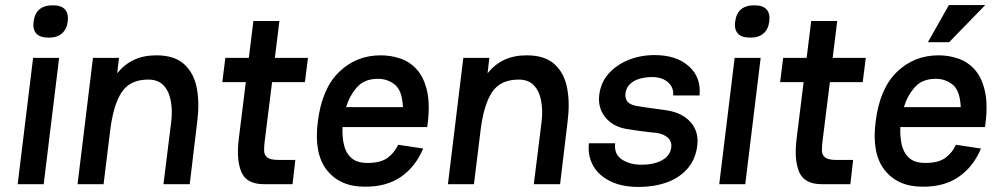

<svg xmlns="http://www.w3.org/2000/svg" viewBox="-20 -729 3955 760"><path d="M113 -643Q121 -708 189 -708Q256 -708 248 -643Q244 -613 225 -596.5Q206 -580 174 -580Q138 -580 123.5 -596.5Q109 -613 113 -643ZM111 -500H214L153 0H50Z M287 0 348 -500H451L444 -439Q472 -474 510 -492Q548 -510 599 -510Q671 -510 709.5 -474.5Q748 -439 759 -380Q770 -321 761 -250L731 0H627L658 -249Q663 -292 656 -330Q649 -368 627.5 -391Q606 -414 567 -414Q494 -414 461 -363Q428 -312 416 -211L390 0Z M872 -500H965L983 -646H1086L1068 -500H1199L1187 -404H1057L1028 -172Q1025 -149 1025.5 -132Q1026 -115 1038.5 -105.5Q1051 -96 1082 -96H1149L1138 0H1024Q956 0 935.5 -48Q915 -96 925 -178L953 -404H860Z M1556 -156 1655 -141Q1625 -69 1567 -29Q1509 11 1423 10Q1326 10 1274 -55.5Q1222 -121 1238 -247Q1254 -378 1322 -444Q1390 -510 1487 -510Q1529 -510 1567 -496.5Q1605 -483 1632.5 -451Q1660 -419 1671.5 -364Q1683 -309 1671 -226H1336Q1334 -193 1340.5 -160Q1347 -127 1369 -105.5Q1391 -84 1435 -84Q1487 -84 1514.5 -104.5Q1542 -125 1556 -156ZM1476 -417Q1422 -417 1392.5 -383Q1363 -349 1350 -305H1575Q1572 -370 1543.5 -393.5Q1515 -417 1476 -417Z M1753 0 1814 -500H1917L1910 -439Q1938 -474 1976 -492Q2014 -510 2065 -510Q2137 -510 2175.5 -474.5Q2214 -439 2225 -380Q2236 -321 2227 -250L2197 0H2093L2124 -249Q2129 -292 2122 -330Q2115 -368 2093.5 -391Q2072 -414 2033 -414Q1960 -414 1927 -363Q1894 -312 1882 -211L1856 0Z M2508 11Q2442 11 2396 -11.5Q2350 -34 2328 -73Q2306 -112 2311 -162H2415Q2410 -118 2442 -97.5Q2474 -77 2518 -77Q2569 -77 2601 -95Q2633 -113 2637 -145Q2640 -168 2624.5 -183Q2609 -198 2580 -203Q2564 -204 2541 -207Q2518 -210 2495.5 -213Q2473 -216 2457 -219Q2404 -229 2375 -266Q2346 -303 2352 -353Q2358 -403 2389.5 -438Q2421 -473 2468.5 -492Q2516 -511 2571 -511Q2657 -511 2706.5 -467Q2756 -423 2749 -351H2645Q2647 -384 2623.5 -404Q2600 -424 2561 -424Q2538 -424 2514.5 -418Q2491 -412 2475 -397.5Q2459 -383 2456 -360Q2453 -339 2465 -325.5Q2477 -312 2510 -308Q2515 -307 2535 -304Q2555 -301 2579 -298Q2603 -295 2621 -292Q2682 -282 2714.5 -244.5Q2747 -207 2740 -152Q2733 -97 2700.5 -60.5Q2668 -24 2618 -6.5Q2568 11 2508 11Z M2890 -643Q2898 -708 2966 -708Q3033 -708 3025 -643Q3021 -613 3002 -596.5Q2983 -580 2951 -580Q2915 -580 2900.5 -596.5Q2886 -613 2890 -643ZM2888 -500H2991L2930 0H2827Z M3080 -500H3173L3191 -646H3294L3276 -500H3407L3395 -404H3265L3236 -172Q3233 -149 3233.5 -132Q3234 -115 3246.5 -105.5Q3259 -96 3290 -96H3357L3346 0H3232Q3164 0 3143.5 -48Q3123 -96 3133 -178L3161 -404H3068Z M3736 -709H3880L3737 -562H3653ZM3764 -156 3863 -141Q3833 -69 3775 -29Q3717 11 3631 10Q3534 10 3482 -55.5Q3430 -121 3446 -247Q3462 -378 3530 -444Q3598 -510 3695 -510Q3737 -510 3775 -496.5Q3813 -483 3840.5 -451Q3868 -419 3879.5 -364Q3891 -309 3879 -226H3544Q3542 -193 3548.5 -160Q3555 -127 3577 -105.5Q3599 -84 3643 -84Q3695 -84 3722.5 -104.5Q3750 -125 3764 -156ZM3684 -417Q3630 -417 3600.5 -383Q3571 -349 3558 -305H3783Q3780 -370 3751.5 -393.5Q3723 -417 3684 -417Z"/></svg>

Font: Haskoy SemiBold
Style: Italic
Weight: 600
Designer: Ertekin Erdin
Foundry: Ertekin Erdin
Version: Version 2.000; ttfautohint (v1.8.4.7-5d5b)